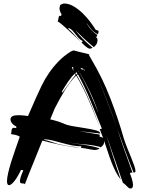

<svg xmlns="http://www.w3.org/2000/svg" viewBox="-20 -1005 814 1097"><path d="M556 -163 550 -166Q508 -177 461 -180Q414 -183 365 -193Q413 -183 459 -177.5Q505 -172 550 -157Q536 -148 520 -148Q501 -150 482.5 -154Q464 -158 443 -160Q443 -166 446 -169Q417 -169 388.5 -175Q360 -181 333 -188.5Q306 -196 280.5 -202.5Q255 -209 233 -209Q233 -206 232 -206Q258 -201 281 -192Q304 -183 333 -178Q361 -171 387.5 -168Q414 -165 440 -160Q398 -164 354.5 -172Q311 -180 269 -190L222 -202Q197 -138 171.5 -76.5Q146 -15 122 48Q120 44 115.5 43.5Q111 43 106.5 43Q102 43 98 40.5Q94 38 94 30Q94 22 98 7.5Q102 -7 113 -31Q111 -33 106.5 -33.5Q102 -34 100 -34Q80 8 61.5 30.5Q43 53 32 53Q20 53 20 30Q20 11 27 -18.5Q34 -48 44.5 -82Q55 -116 68 -152.5Q81 -189 93 -224Q82 -231 69.5 -234Q57 -237 42 -239Q45 -243 45 -249Q45 -255 46 -261Q47 -267 50 -271Q53 -275 61 -275Q63 -275 73 -273V-282Q57 -290 48.5 -301Q40 -312 40 -323Q40 -347 86 -347Q99 -347 112.5 -345.5Q126 -344 140 -342L186 -447Q201 -481 218.5 -517Q236 -553 260 -588Q284 -623 314.5 -654.5Q345 -686 385 -711L400 -717Q428 -710 445.5 -705.5Q463 -701 474 -699Q484 -695 490 -694H489L490 -691Q490 -690 489 -689L501 -668Q566 -559 611 -442Q656 -325 688 -212Q696 -187 707.5 -158.5Q719 -130 729.5 -104.5Q740 -79 747 -58.5Q754 -38 754 -29Q754 -22 751 -20.5Q748 -19 743 -19Q717 -84 694 -147Q671 -209 649 -272Q669 -209 691 -147Q714 -84 737 -19H730Q724 -19 722 -13Q724 -11 727 -2.5Q730 6 733 15.5Q736 25 738 35Q740 45 740 50Q740 72 727 72Q720 72 716 69Q712 66 707 61L697 51Q691 45 682 39L586 -237Q607 -172 627.5 -107Q648 -42 670 21Q654 2 640.5 -25Q627 -52 615.5 -82Q604 -112 594 -143.5Q584 -175 574 -203Q574 -201 574.5 -199.5Q575 -198 575 -196Q575 -180 565 -172ZM550 -267Q552 -267 556 -268.5Q560 -270 562 -270Q529 -353 496.5 -431Q464 -509 425 -581L419 -575L434 -548Q469 -484 497 -416Q525 -348 550 -276Q521 -354 487.5 -431.5Q454 -509 416 -572L412 -570Q378 -535 348.5 -486Q319 -437 293 -386L267 -323L284 -319Q299 -315 313.5 -310.5Q328 -306 339 -301Q361 -290 397 -284Q433 -278 467.5 -272.5Q502 -267 527.5 -260.5Q553 -254 553 -242L431 -256Q442 -254 458 -251.5Q474 -249 490.5 -246Q507 -243 523 -240.5Q539 -238 550 -236Q550 -233 549.5 -230.5Q549 -228 549 -226Q549 -224 551.5 -223.5Q554 -223 557.5 -222.5Q561 -222 564 -220Q567 -219 570 -214ZM333 -481Q335 -481 334.5 -478.5Q334 -476 335 -476Q337 -476 347 -490Q357 -504 370 -522Q383 -540 395 -556Q407 -572 412 -577L407 -584Q386 -564 368 -537Q350 -510 333 -481ZM434 -589Q466 -535 493 -476Q519 -418 542 -360Q523 -418 496 -476Q468 -535 435 -589ZM587 -439Q618 -359 648 -276Q620 -357 589 -436Q560 -514 522 -593Q558 -517 587 -439ZM440 -611Q453 -608 458 -605Q463 -602 465 -602L466 -605Q467 -605 462 -606Q457 -607 454 -608L456 -612L444 -616ZM391 -621 399 -600 398 -621Q396 -621 393.5 -622Q391 -623 389 -623ZM417 -592 410 -587 416 -579 422 -585ZM431 -594H432L427 -601V-600ZM315 -906Q317 -915 323 -915Q324 -915 328 -913L332 -923Q326 -931 323 -941Q320 -951 320 -959Q321 -964 322 -969.5Q323 -975 326 -978Q329 -979 335 -982Q341 -985 346 -985Q374 -985 402 -968Q430 -951 454 -927.5Q478 -904 496.5 -879Q515 -854 524 -839Q527 -833 535 -832Q543 -831 543 -825Q543 -817 539 -809Q517 -820 502.5 -836.5Q488 -853 474 -876Q485 -852 502 -834Q519 -816 536 -805Q534 -801 532.5 -797.5Q531 -794 530 -789Q535 -789 536 -784.5Q537 -780 537 -775Q537 -762 530.5 -751.5Q524 -741 516 -736L512 -739Q482 -764 459 -785.5Q436 -807 411 -832Q428 -809 452.5 -784Q477 -759 509 -732Q501 -727 493 -727Q488 -727 481.5 -731Q475 -735 468.5 -740.5Q462 -746 456 -752L446 -762L453 -770Q439 -777 429 -788Q419 -799 411 -810Q403 -821 394 -830.5Q385 -840 373 -845Q373 -843 369 -841Q389 -826 405 -806Q421 -787 441 -766Q427 -780 408 -798Q387 -818 367 -836Q347 -854 331.5 -867Q316 -880 310 -882Q312 -887 313 -893.5Q314 -900 315 -906ZM445 -763Q443 -764 441 -766Q443 -764 445 -763Z"/></svg>

Font: Finger Paint
Style: Regular
Weight: 400
Designer: Ralph du Carrois
Foundry: Ralph du Carrois
Version: Version 1.001